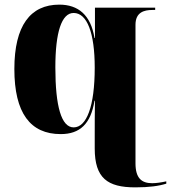

<svg xmlns="http://www.w3.org/2000/svg" viewBox="-20 -569 738 829"><path d="M564 240C625 240 666 234 698 224V214C675 219 654 222 637 222C591 222 565 200 565 136V-462C565 -516 602 -526 638 -526H650V-536H390V-405H388C372 -504 318 -549 236 -549C111 -549 42 -458 42 -271C42 -81 111 10 242 10C325 10 372 -34 388 -134H390C389 -79 389 -29 389 12V72C389 200 444 240 564 240ZM298 -19C245 -19 219 -110 219 -278C219 -430 246 -513 298 -513C356 -513 389 -427 389 -277C389 -110 354 -19 298 -19Z"/></svg>

Font: Noto Serif Display ExtraBold
Style: Regular
Weight: 800
Designer: Monotype Design Team
Foundry: Monotype Imaging Inc.
Version: Version 2.009